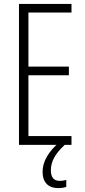

<svg xmlns="http://www.w3.org/2000/svg" viewBox="-20 -734 429 973"><path d="M342.3 0H76.2V-713.9H342.3V-670.4H124V-396.5H329.1V-352.5H124V-44.4H342.3ZM237.8 128.9Q237.8 182.6 282.7 182.6Q292.5 182.6 301.8 180.9Q311 179.2 315.9 177.7V212.9Q308.6 215.8 298.3 217.5Q288.1 219.2 275.9 219.2Q237.3 219.2 216.6 198Q195.8 176.8 195.8 136.7Q195.8 97.2 217.8 59.6Q239.7 22 277.8 -10.3L308.1 0Q270.5 35.2 254.2 65.4Q237.8 95.7 237.8 128.9Z"/></svg>

Font: Open Sans Condensed Light
Style: Regular
Weight: 300
Width: 3
Designer: Monotype Design Team
Foundry: Monotype Imaging Inc.
Version: Version 3.003; ttfautohint (v1.8.4)